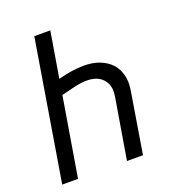

<svg xmlns="http://www.w3.org/2000/svg" viewBox="-133 -841 866 947"><g transform="rotate(-20 300.0 -367.5)"><path d="M32 0 153 -735H237L197 -495Q231 -504 265 -509.5Q299 -515 332 -515Q353 -515 373.5 -512Q394 -509 413.5 -501.5Q433 -494 449.5 -483Q466 -472 478.5 -457Q491 -442 499 -423Q507 -404 510 -384Q513 -364 511 -342.5Q509 -321 505 -300L456 0H372L424 -312Q427 -329 427.5 -346Q428 -363 423 -378Q418 -393 408 -405.5Q398 -418 384.5 -426Q371 -434 354.5 -437.5Q338 -441 321 -441Q304 -441 287 -438.5Q270 -436 253 -432Q236 -428 218.5 -423.5Q201 -419 184 -415L115 0Z"/></g></svg>

Font: Iosevka Curly Extended Oblique
Style: Regular
Weight: 400
Width: 7
Italic angle: -9°
Monospace: yes
Designer: Belleve Invis
Foundry: Belleve Invis
Version: Version 11.1.0; ttfautohint (v1.8.3)